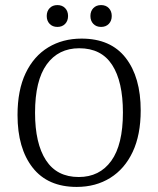

<svg xmlns="http://www.w3.org/2000/svg" viewBox="-20 -728 623 756"><path d="M282 8Q168 8 108.5 -68Q49 -144 49 -275Q49 -373 81 -440Q113 -507 170 -541.5Q227 -576 301 -576Q416 -576 475 -500Q534 -424 534 -293Q534 -197 502.5 -130Q471 -63 414 -27.5Q357 8 282 8ZM292 -538Q210 -538 164 -474.5Q118 -411 118 -284Q118 -163 161 -97Q204 -31 290 -31Q372 -31 418 -94.5Q464 -158 464 -285Q464 -407 421.5 -472.5Q379 -538 292 -538ZM248 -665Q248 -646 236.5 -634Q225 -622 206 -622Q187 -622 175.5 -634Q164 -646 164 -665Q164 -684 175.5 -696Q187 -708 206 -708Q225 -708 236.5 -696Q248 -684 248 -665ZM420 -665Q420 -646 408.5 -634Q397 -622 378 -622Q359 -622 347.5 -634Q336 -646 336 -665Q336 -684 347.5 -696Q359 -708 378 -708Q397 -708 408.5 -696Q420 -684 420 -665Z"/></svg>

Font: Rasa Light
Style: Regular
Weight: 300
Designer: Anna Giedrys (Yrsa+Rasa design), David Brezina (Yrsa art-direction, Rasa art-direction, design)
Foundry: Rosetta Type Foundry
Version: Version 2.004